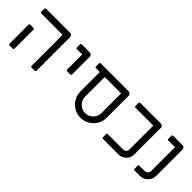

<svg xmlns="http://www.w3.org/2000/svg" viewBox="109 -1356 2144 2144"><g transform="rotate(45 1181.0 -284.0)"><path d="M434 -14V-503L99 -504Q93 -504 89 -508Q85 -512 85 -518V-565Q85 -571 89 -575Q93 -579 99 -579H476Q491 -579 501.5 -568.5Q512 -558 512 -543V-14Q512 -8 508 -4Q504 0 498 0H448Q442 0 438 -4Q434 -8 434 -14ZM85 -14V-314Q85 -320 89 -324Q93 -328 99 -328H149Q155 -328 159 -324Q163 -320 163 -314V-14Q163 -8 159 -4Q155 0 149 0H99Q93 0 89 -4Q85 -8 85 -14Z M744 -265V-503H661Q655 -503 651 -507Q647 -511 647 -517V-565Q647 -571 651 -575Q655 -579 661 -579H786Q801 -579 811.5 -568.5Q822 -558 822 -543V-265Q822 -259 818 -255Q814 -251 808 -251H758Q752 -251 748 -255Q744 -259 744 -265Z M1022 -197V-503H961Q955 -503 951 -507Q947 -511 947 -517V-565Q947 -571 951 -575Q955 -579 961 -579H1401Q1416 -579 1426.5 -568.5Q1437 -558 1437 -543V-197Q1437 -140 1409 -92.5Q1381 -45 1333.5 -17Q1286 11 1230 11Q1173 11 1125.5 -17Q1078 -45 1050 -92.5Q1022 -140 1022 -197ZM1359 -193V-503H1100V-193Q1100 -158 1117.5 -128Q1135 -98 1165 -80.5Q1195 -63 1230 -63Q1265 -63 1294.5 -80.5Q1324 -98 1341.5 -128Q1359 -158 1359 -193Z M1562 -14V-62Q1562 -68 1566 -72Q1570 -76 1576 -76H1818Q1838 -76 1852.5 -90Q1867 -104 1867 -123V-503H1585Q1579 -503 1575 -507Q1571 -511 1571 -517V-565Q1571 -571 1575 -575Q1579 -579 1585 -579H1909Q1924 -579 1934.5 -568.5Q1945 -558 1945 -543V-123Q1945 -90 1928 -61.5Q1911 -33 1881.5 -16.5Q1852 0 1818 0H1576Q1570 0 1566 -4Q1562 -8 1562 -14Z M2060 -14V-62Q2060 -68 2064 -72Q2068 -76 2074 -76H2157Q2179 -76 2194 -91Q2209 -106 2209 -128V-503H2104Q2098 -503 2094 -507Q2090 -511 2090 -517V-565Q2090 -571 2094 -575Q2098 -579 2104 -579H2251Q2266 -579 2276.5 -568.5Q2287 -558 2287 -543V-128Q2287 -94 2269.5 -64.5Q2252 -35 2222 -17.5Q2192 0 2159 0H2074Q2068 0 2064 -4Q2060 -8 2060 -14Z"/></g></svg>

Font: Miriam Libre
Style: Regular
Weight: 400
Version: Version 1.000